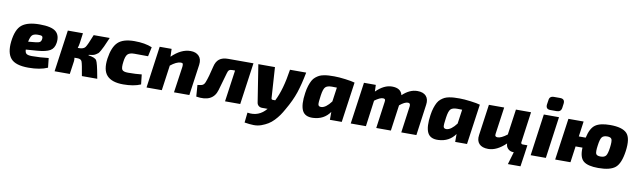

<svg xmlns="http://www.w3.org/2000/svg" viewBox="-48 -1379 7486 2252"><g transform="rotate(10 3694.5 -252.5)"><path d="M494 -141 506 -28Q417 12 278 12Q124 12 68 -53.5Q12 -119 27 -255Q44 -404 112.5 -457.5Q181 -511 323 -511Q464 -511 516 -466.5Q568 -422 555 -332Q545 -265 497.5 -237.5Q450 -210 347 -202L212 -192Q213 -154 232 -141.5Q251 -129 296 -129Q391 -129 494 -141ZM223 -288 307 -296Q344 -299 360.5 -309.5Q377 -320 380 -350Q382 -374 370 -381.5Q358 -389 320 -388Q274 -387 254.5 -367.5Q235 -348 223 -288Z M949 -259 948 -253Q1027 -242 1045.5 -213Q1064 -184 1092 -27Q1095 -9 1097 0H914Q891 -142 879.5 -169.5Q868 -197 826 -197H791Q795 -171 792 -153L770 0H589L659 -497H839L823 -377Q819 -349 809 -317H824Q877 -317 897.5 -344Q918 -371 967 -497H1158Q1153 -486 1144 -465Q1120 -410 1110 -387.5Q1100 -365 1083.5 -336Q1067 -307 1059 -299.5Q1051 -292 1032 -280.5Q1013 -269 996.5 -266Q980 -263 949 -259Z M1602 -141 1615 -24Q1532 12 1407 12Q1272 12 1213 -51.5Q1154 -115 1174 -256Q1194 -394 1255.5 -452.5Q1317 -511 1451 -511Q1578 -511 1662 -475L1638 -364L1474 -365Q1419 -365 1395.5 -341Q1372 -317 1364 -250Q1354 -177 1369 -155Q1384 -133 1439 -133Q1533 -133 1602 -141Z M1895 -497 1898 -404Q2007 -511 2120 -511Q2184 -511 2219.5 -474Q2255 -437 2246 -369L2194 0H2011L2056 -312Q2059 -340 2053 -349.5Q2047 -359 2026 -357Q1977 -355 1908 -300L1866 0H1684L1753 -497Z M2870 -497 2800 0H2619L2672 -376H2636Q2613 -376 2601 -365.5Q2589 -355 2582 -327Q2546 -199 2522 -118Q2478 37 2277 4L2267 -133Q2316 -137 2333 -149Q2348 -160 2356 -181Q2383 -250 2412 -376Q2426 -438 2463.5 -467.5Q2501 -497 2568 -497Z M3305 -497H3498Q3471 -355 3437 -252.5Q3403 -150 3334 -32Q3311 10 3287.5 43.5Q3264 77 3232.5 110Q3201 143 3166.5 164Q3132 185 3088.5 201Q3045 217 2996.5 216Q2948 215 2888 205L2901 85Q3037 108 3126 0H3060Q3035 0 3018 -14.5Q3001 -29 2998 -52L2928 -497H3126L3150 -130Q3152 -114 3167 -114H3197Q3269 -254 3305 -497Z M4009 0H3868V-94Q3798 6 3669 12Q3571 17 3539 -51Q3507 -119 3528 -260Q3535 -310 3547.5 -348Q3560 -386 3574.5 -412.5Q3589 -439 3611 -457Q3633 -475 3654 -485.5Q3675 -496 3706 -502Q3737 -508 3764.5 -509.5Q3792 -511 3832 -511Q3885 -511 3963 -501Q4041 -491 4077 -480ZM3883 -386 3823 -387Q3770 -387 3747 -364.5Q3724 -342 3713 -263Q3700 -177 3704.5 -153Q3709 -129 3741 -130Q3796 -133 3859 -217Z M4327 -497 4330 -418Q4424 -511 4519 -511Q4625 -511 4644 -430Q4729 -511 4821 -511Q4892 -511 4925.5 -473.5Q4959 -436 4949 -369L4898 0H4718L4762 -318Q4767 -357 4735 -357Q4696 -357 4637 -308L4594 0H4420L4464 -318Q4468 -340 4461.5 -348.5Q4455 -357 4438 -357Q4401 -357 4339 -311L4297 0H4116L4186 -497Z M5501 0H5360V-94Q5290 6 5161 12Q5063 17 5031 -51Q4999 -119 5020 -260Q5027 -310 5039.5 -348Q5052 -386 5066.5 -412.5Q5081 -439 5103 -457Q5125 -475 5146 -485.5Q5167 -496 5198 -502Q5229 -508 5256.5 -509.5Q5284 -511 5324 -511Q5377 -511 5455 -501Q5533 -491 5569 -480ZM5375 -386 5315 -387Q5262 -387 5239 -364.5Q5216 -342 5205 -263Q5192 -177 5196.5 -153Q5201 -129 5233 -130Q5288 -133 5351 -217Z M6186 0 6164 149H6014L6058 0H6052Q6015 0 5989.5 -24Q5964 -48 5963 -88Q5857 14 5755 14Q5681 14 5646.5 -23.5Q5612 -61 5622 -128L5674 -497H5856L5811 -179Q5807 -157 5814.5 -148Q5822 -139 5840 -139Q5883 -139 5953 -193L5996 -497H6176L6125 -129Q6124 -120 6129.5 -114Q6135 -108 6144 -108H6201Z M6410 -721H6483Q6541 -721 6535 -664L6528 -612Q6521 -562 6469 -562H6395Q6338 -562 6344 -619L6352 -671Q6356 -721 6410 -721ZM6440 0H6259L6328 -497H6509Z M6777 -315H6859Q6884 -430 6941 -470.5Q6998 -511 7117 -511Q7262 -511 7316.5 -454Q7371 -397 7349 -240Q7328 -91 7267 -40.5Q7206 10 7065 10Q6939 10 6887.5 -33.5Q6836 -77 6842 -193H6760L6733 0H6551L6621 -497H6802ZM7160 -249Q7170 -326 7159.5 -349.5Q7149 -373 7106 -373Q7061 -373 7042.5 -349Q7024 -325 7014 -249Q7003 -172 7013.5 -149.5Q7024 -127 7068 -127Q7114 -127 7132 -151Q7150 -175 7160 -249Z"/></g></svg>

Font: Exo 2.0 Extra Bold
Style: Italic
Weight: 800
Italic angle: -8°
Designer: Natanael Gama
Version: Version 1.001;PS 001.001;hotconv 1.0.70;makeotf.lib2.5.58329